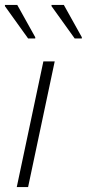

<svg xmlns="http://www.w3.org/2000/svg" viewBox="-24 -759 352 779"><path d="M44 0 152 -510H198L90 0ZM90 -603 -4 -734V-739H46L119 -608V-603ZM279 -603 185 -734V-739H235L308 -608V-603Z"/></svg>

Font: Saira Thin ExtraLight
Style: Italic
Weight: 250
Italic angle: -12°
Version: Version 1.101